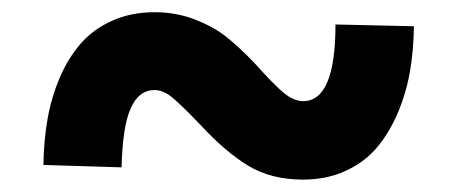

<svg xmlns="http://www.w3.org/2000/svg" viewBox="-20 -473 745 313"><path d="M474.1 -180.2Q421.9 -180.2 384.5 -202.9Q347.2 -225.6 306.2 -270Q273.9 -303.7 259.8 -314.9Q245.6 -326.2 231.9 -326.2Q206.1 -326.2 192.9 -296.1Q179.7 -266.1 178.2 -200.2L50.8 -204.1Q51.3 -243.2 57.4 -278.3Q63.5 -313.5 77.1 -345.7Q90.8 -377.9 111.3 -401.6Q131.8 -425.3 162.8 -439.2Q193.8 -453.1 231.9 -453.1Q267.1 -453.1 297.9 -441.2Q328.6 -429.2 349.1 -412.8Q369.6 -396.5 395 -370.1Q427.7 -333.5 443.6 -320.8Q459.5 -308.1 474.1 -308.1Q526.9 -308.1 526.9 -433.1L654.8 -430.2Q654.3 -391.1 648.2 -356Q642.1 -320.8 628.2 -288.3Q614.3 -255.9 594.2 -232.2Q574.2 -208.5 543.2 -194.3Q512.2 -180.2 474.1 -180.2Z"/></svg>

Font: BioRhyme ExtraBold
Style: Regular
Weight: 800
Designer: Aoife Mooney
Foundry: Aoife Mooney Type
Version: Version 1.500;PS 001.500;hotconv 1.0.88;makeotf.lib2.5.64775